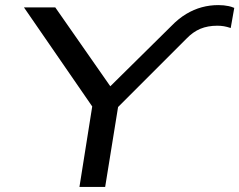

<svg xmlns="http://www.w3.org/2000/svg" viewBox="-20 -734 940 754"><path d="M292 0 349 -359 358 -293 74 -705H197L414 -394H412L652 -631Q681 -661 711 -679Q741 -697 772.5 -705.5Q804 -714 837 -714Q849 -714 858.5 -713Q868 -712 878 -710Q888 -708 900 -703L886 -624Q871 -629 859 -631Q847 -633 833 -633Q796 -633 767 -621Q738 -609 712 -582L423 -293L451 -359L393 0Z"/></svg>

Font: Nunito Sans 7pt Expanded
Style: Italic
Weight: 400
Width: 7
Italic angle: -9°
Designer: Vernon Adams
Foundry: Vernon Adams
Version: Version 3.101;gftools[0.9.27]